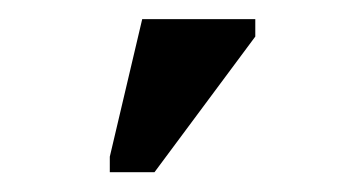

<svg xmlns="http://www.w3.org/2000/svg" viewBox="-20 -762 373 199"><path d="M244.6 -724.1 140.1 -583.5H93.8V-599.6L127.4 -742.2H244.6Z"/></svg>

Font: Arimo SemiBold
Style: Regular
Weight: 600
Designer: Steve Matteson
Foundry: Monotype Imaging Inc.
Version: Version 1.33